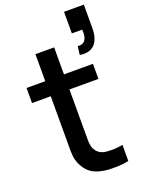

<svg xmlns="http://www.w3.org/2000/svg" viewBox="-164 -959 786 1045"><g transform="rotate(-20 229.0 -436.5)"><path d="M343.8 -882.3H458.5V-747.1Q458.5 -684.6 429.4 -653.8Q400.4 -623 343.8 -632.3L350.1 -681.2Q382.3 -678.2 395 -699.5Q407.7 -720.7 403.3 -757.3H343.8ZM227.1 -718.8V-562.5H395V-475.1H227.1V-227.1Q227.1 -222.7 227.1 -208.5Q227.1 -194.3 227.1 -190.2Q227.1 -186 227.3 -175.3Q227.5 -164.6 228.3 -159.9Q229 -155.3 230.5 -147.9Q231.9 -140.6 233.9 -135.5Q235.8 -130.4 238.8 -126Q258.3 -91.8 302.2 -88.4Q346.7 -84 395 -92.8V0Q365.7 7.3 322.8 8.3Q279.8 9.3 252 4.4Q211.9 -2 185.5 -18.1Q159.2 -34.2 140.6 -66.9Q134.3 -77.1 129.9 -89.6Q125.5 -102.1 123 -111.3Q120.6 -120.6 119.6 -137.5Q118.7 -154.3 118.4 -162.1Q118.2 -169.9 118.4 -191.7Q118.7 -213.4 118.7 -220.7V-475.1H10.3V-562.5H118.7V-718.8Z"/></g></svg>

Font: Manrope3 Semibold
Style: Regular
Weight: 600
Width: 4
Designer: Mikhail Sharanda
Foundry: Mikhail Sharanda
Version: Version 3.000;PS 003.000;hotconv 1.0.88;makeotf.lib2.5.64775